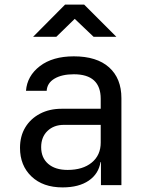

<svg xmlns="http://www.w3.org/2000/svg" viewBox="-20 -805 640 835"><path d="M252 10Q167 10 117 -37.5Q67 -85 67 -162Q67 -213 90 -251Q113 -289 154 -310.5Q195 -332 248 -332H418V-375Q418 -482 301 -482Q249 -482 217 -463Q185 -444 183 -410H93Q98 -475 153.5 -517.5Q209 -560 301 -560Q401 -560 454.5 -512Q508 -464 508 -378V0H419V-100H417Q409 -49 366 -19.5Q323 10 252 10ZM274 -66Q340 -66 379 -98Q418 -130 418 -185V-262H258Q214 -262 186.5 -235.5Q159 -209 159 -165Q159 -119 189.5 -92.5Q220 -66 274 -66ZM124 -645 263 -785H346L486 -645H387L305 -723L225 -645Z"/></svg>

Font: JetBrainsMonoNL NFM
Style: Regular
Weight: 400
Monospace: yes
Designer: Philipp Nurullin, Konstantin Bulenkov
Foundry: JetBrains
Version: Version 2.304; ttfautohint (v1.8.4.7-5d5b);Nerd Fonts 3.3.0